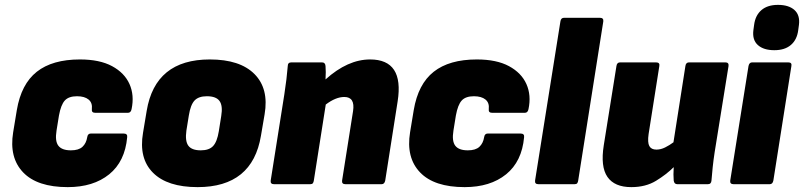

<svg xmlns="http://www.w3.org/2000/svg" viewBox="-20 -756 3300 788"><path d="M258 12Q133 12 75 -48.5Q17 -109 34 -213L49 -304Q67 -411 131 -461.5Q195 -512 308 -512Q389 -512 440 -484.5Q491 -457 511.5 -411Q532 -365 520 -308Q517 -293 505 -293H371Q355 -293 357 -308Q360 -334 343.5 -347.5Q327 -361 296 -361Q262 -361 246 -343.5Q230 -326 222 -282L212 -220Q205 -177 219.5 -158Q234 -139 271 -139Q303 -139 318.5 -153.5Q334 -168 338 -193Q340 -208 353 -208H487Q504 -208 502 -193Q493 -93 428 -40.5Q363 12 258 12Z M791 12Q667 12 608 -47Q549 -106 567 -211L582 -301Q617 -512 841 -512Q965 -512 1024.5 -452Q1084 -392 1066 -287L1051 -199Q1016 12 791 12ZM804 -139Q838 -139 854.5 -156.5Q871 -174 878 -217L888 -280Q895 -322 881 -341.5Q867 -361 829 -361Q795 -361 778.5 -343.5Q762 -326 755 -282L745 -220Q739 -177 753 -158Q767 -139 804 -139Z M1105 0Q1089 0 1091 -15L1147 -369Q1152 -402 1155.5 -430.5Q1159 -459 1161 -485Q1161 -500 1176 -500H1301Q1315 -500 1316 -485Q1318 -462 1316 -430Q1407 -512 1499 -512Q1639 -512 1612 -340L1561 -15Q1558 0 1546 0H1398Q1382 0 1384 -15L1429 -300Q1438 -358 1393 -358Q1358 -358 1317 -327L1268 -15Q1267 -8 1264 -4Q1261 0 1253 0Z M1887 12Q1762 12 1704 -48.5Q1646 -109 1663 -213L1678 -304Q1696 -411 1760 -461.5Q1824 -512 1937 -512Q2018 -512 2069 -484.5Q2120 -457 2140.5 -411Q2161 -365 2149 -308Q2146 -293 2134 -293H2000Q1984 -293 1986 -308Q1989 -334 1972.5 -347.5Q1956 -361 1925 -361Q1891 -361 1875 -343.5Q1859 -326 1851 -282L1841 -220Q1834 -177 1848.5 -158Q1863 -139 1900 -139Q1932 -139 1947.5 -153.5Q1963 -168 1967 -193Q1969 -208 1982 -208H2116Q2133 -208 2131 -193Q2122 -93 2057 -40.5Q1992 12 1887 12Z M2190 0Q2174 0 2176 -15L2280 -668Q2282 -683 2295 -683H2442Q2458 -683 2456 -668L2353 -15Q2352 -8 2349 -4Q2346 0 2338 0Z M2571 12Q2502 12 2473 -30Q2444 -72 2458 -160L2510 -485Q2512 -500 2525 -500H2672Q2689 -500 2686 -485L2642 -206Q2637 -171 2645 -156.5Q2653 -142 2674 -142Q2692 -142 2710 -151Q2728 -160 2744 -172L2793 -485Q2795 -500 2808 -500H2957Q2972 -500 2970 -485L2913 -131Q2908 -98 2905 -69.5Q2902 -41 2900 -15Q2899 0 2885 0H2760Q2747 0 2745 -15Q2743 -38 2745 -70Q2715 -40 2672.5 -14Q2630 12 2571 12Z M2991 0Q2975 0 2977 -15L3052 -485Q3055 -500 3067 -500H3215Q3231 -500 3228 -485L3154 -15Q3151 0 3139 0ZM3158 -550Q3114 -550 3090.5 -571Q3067 -592 3072 -632L3075 -654Q3080 -693 3105 -714.5Q3130 -736 3173 -736Q3217 -736 3240.5 -715Q3264 -694 3259 -654L3256 -632Q3251 -593 3226 -571.5Q3201 -550 3158 -550Z"/></svg>

Font: Sofia Sans ExtraBlack
Style: Italic
Weight: 1000
Italic angle: -9°
Designer: Botio Nikoltchev, Ani Petrova
Foundry: lettersoup
Version: Version 4.100; ttfautohint (v1.8.4.7-5d5b)